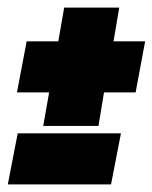

<svg xmlns="http://www.w3.org/2000/svg" viewBox="-56 -520 400 504"><path d="M73 -277.5H-11.5L14 -411.5H97L112.5 -500H257L242 -411.5H325L300 -277.5H217L202.5 -189.5H57.5ZM-9.5 -170H261.5L235.5 -36H-35.5Z"/></svg>

Font: Rudi
Style: Regular
Weight: 400
Italic angle: -10°
Designer: Tyler Finck
Foundry: Etcetera Type Company
Version: Version 1.111; ttfautohint (v1.8.4)